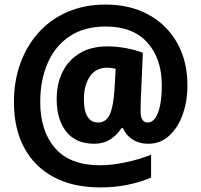

<svg xmlns="http://www.w3.org/2000/svg" viewBox="-20 -742 881 840"><path d="M800 -367Q800 -300 779.5 -242Q759 -184 720.5 -148.5Q682 -113 628 -113Q590 -113 561 -131Q532 -149 518 -181H511Q491 -150 461.5 -131.5Q432 -113 393 -113Q312 -113 270 -166Q228 -219 228 -308Q228 -376 254 -428Q280 -480 329.5 -509.5Q379 -539 450 -539Q491 -539 533 -531Q575 -523 605 -511L596 -305Q596 -295 595.5 -281.5Q595 -268 595 -256Q595 -229 603.5 -217.5Q612 -206 626 -206Q655 -206 671.5 -249.5Q688 -293 688 -368Q688 -485 625 -555.5Q562 -626 443 -626Q349 -626 285 -583.5Q221 -541 188.5 -466Q156 -391 156 -296Q156 -168 221.5 -93.5Q287 -19 416 -19Q468 -19 528 -31.5Q588 -44 641 -65V35Q594 55 538 66.5Q482 78 420 78Q300 78 215.5 33Q131 -12 86 -95.5Q41 -179 41 -295Q41 -388 69.5 -466Q98 -544 150.5 -601.5Q203 -659 277 -690.5Q351 -722 442 -722Q549 -722 629.5 -678Q710 -634 755 -554.5Q800 -475 800 -367ZM347 -308Q347 -255 363.5 -230.5Q380 -206 408 -206Q444 -206 460 -240.5Q476 -275 481 -352L486 -441Q467 -446 450 -446Q398 -446 372.5 -406.5Q347 -367 347 -308Z"/></svg>

Font: Noto Sans Hebrew SemiCondensed ExtraBold
Style: Regular
Weight: 800
Width: 4
Designer: Monotype Design Team
Foundry: Monotype Imaging Inc.
Version: Version 2.004; ttfautohint (v1.8.4.7-5d5b)